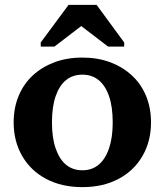

<svg xmlns="http://www.w3.org/2000/svg" viewBox="-20 -757 675 787"><path d="M599 -255Q599 -178 564 -117.5Q529 -57 465.5 -23.5Q402 10 318 10Q233 10 169.5 -23.5Q106 -57 71 -117.5Q36 -178 36 -255Q36 -314 56 -363Q76 -412 113.5 -447Q151 -482 202.5 -501.5Q254 -521 318 -521Q381 -521 432.5 -501.5Q484 -482 521.5 -447Q559 -412 579 -363Q599 -314 599 -255ZM193 -255Q193 -193 208 -149Q223 -105 250.5 -82Q278 -59 318 -59Q357 -59 384.5 -82Q412 -105 427 -149Q442 -193 442 -255Q442 -319 427 -362.5Q412 -406 384.5 -428.5Q357 -451 318 -451Q278 -451 250.5 -428.5Q223 -406 208 -362.5Q193 -319 193 -255ZM376 -737H261L147 -583V-566H203L348 -677H278L423 -566H489V-583Z"/></svg>

Font: Roboto Serif 28pt SemiBold
Style: Regular
Weight: 600
Designer: Greg Gazdowicz
Foundry: Commercial Type
Version: Version 1.008